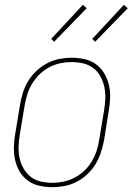

<svg xmlns="http://www.w3.org/2000/svg" viewBox="-20 -767 549 795"><path d="M197 8Q169 8 142.5 2Q116 -4 95.5 -19Q75 -34 61.5 -56.5Q48 -79 42.5 -105Q37 -131 37.5 -158.5Q38 -186 43 -213L63 -333Q67 -358 75 -383.5Q83 -409 97 -432Q111 -455 131.5 -474Q152 -493 176 -505.5Q200 -518 226 -523Q252 -528 277 -528Q304 -528 330.5 -522Q357 -516 377.5 -501Q398 -486 411.5 -463.5Q425 -441 431 -415Q437 -389 436 -361.5Q435 -334 430 -307L411 -187Q406 -162 398 -136.5Q390 -111 376 -88Q362 -65 342 -46Q322 -27 298 -14.5Q274 -2 248 3Q222 8 197 8ZM197 -10Q220 -10 243.5 -15Q267 -20 289 -31.5Q311 -43 329.5 -60.5Q348 -78 360.5 -99.5Q373 -121 380.5 -144Q388 -167 391 -190L411 -310Q415 -334 416 -359Q417 -384 412 -407Q407 -430 396 -450.5Q385 -471 366.5 -485Q348 -499 324.5 -504.5Q301 -510 276 -510Q253 -510 229.5 -505Q206 -500 184 -488.5Q162 -477 144 -459.5Q126 -442 113 -420.5Q100 -399 93 -376Q86 -353 82 -330L62 -210Q58 -186 57 -161Q56 -136 61 -113Q66 -90 77.5 -69.5Q89 -49 107 -35Q125 -21 148.5 -15.5Q172 -10 197 -10ZM374 -594 362 -606 493 -747 509 -733ZM204 -594 192 -606 323 -747 339 -733Z"/></svg>

Font: Iosevka SS04 Thin Oblique
Style: Regular
Weight: 100
Italic angle: -9°
Monospace: yes
Designer: Belleve Invis
Foundry: Belleve Invis
Version: Version 19.0.0; ttfautohint (v1.8.4)